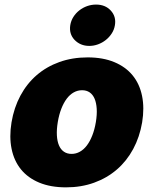

<svg xmlns="http://www.w3.org/2000/svg" viewBox="-20 -801 665 831"><path d="M29.8 -271.3Q40.5 -335.2 68.4 -387.1Q96.2 -438.9 138.7 -475.7Q181.1 -512.4 237 -532.5Q293 -552.6 359.4 -552.6Q425.8 -552.6 474.8 -532.1Q523.8 -511.7 554 -474.8Q584.2 -437.9 594.8 -386Q605.5 -334.2 595.2 -271.3Q584.5 -208.1 556.5 -156.1Q528.4 -104 485.8 -67.3Q443.2 -30.5 387.4 -10.3Q331.7 9.9 265.6 9.9Q199.2 9.9 150 -10.5Q100.9 -30.9 70.8 -67.8Q40.8 -104.8 30.2 -156.6Q19.5 -208.5 29.8 -271.3ZM289.8 -134.9Q308.9 -134.9 325.8 -144.4Q342.7 -153.8 356.2 -171.7Q369.7 -189.6 379.6 -215.2Q389.6 -240.8 394.9 -272.7Q400.2 -304.7 398.6 -330.3Q397 -355.8 389.4 -373.8Q381.7 -391.7 368.1 -401.1Q354.4 -410.5 335.2 -410.5Q316.1 -410.5 299.2 -401.1Q282.3 -391.7 268.8 -373.8Q255.3 -355.8 245.4 -330.3Q235.4 -304.7 230.1 -272.7Q224.8 -240.8 226.2 -215.2Q227.6 -189.6 235.3 -171.7Q242.9 -153.8 256.7 -144.4Q270.6 -134.9 289.8 -134.9ZM284.1 -691.8Q287.3 -711.6 297.8 -728Q308.2 -744.3 323.5 -756.2Q338.8 -768.1 357.4 -774.7Q376.1 -781.2 395.6 -781.2Q435.7 -781.2 459.5 -755.3Q483.7 -729 477.3 -691.8Q474.1 -672.2 463.4 -655.9Q452.8 -639.6 437.7 -627.7Q422.6 -615.8 404.1 -609Q385.7 -602.3 366.5 -602.3Q327.4 -602.3 302.2 -628.9Q278.4 -654.5 284.1 -691.8Z"/></svg>

Font: Inter P Black
Style: Italic
Weight: 900
Italic angle: -9.40001°
Designer: Rasmus Andersson
Foundry: rsms
Version: Version 3.018;git-588b23468